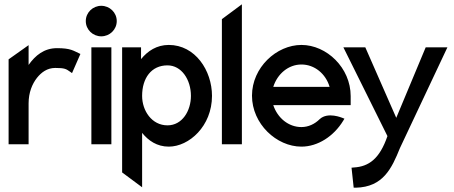

<svg xmlns="http://www.w3.org/2000/svg" viewBox="-20 -671 2113 893"><path d="M20 0H113V-190C113 -241 130 -281 152 -309C172 -334 199 -355 237 -355C281 -355 288 -350 305 -338L315 -331L354 -420C321 -435 310 -447 245 -447C185 -447 144 -413 113 -369V-461L20 -395Z M379 -573C379 -533 412 -502 451 -502C490 -502 523 -533 523 -573C523 -613 490 -644 451 -644C412 -644 379 -613 379 -573ZM405 0H498V-451H405Z M548 131 641 200V-53C670 -17 710 11 765 11C859 11 966 -84 966 -225C966 -343 888 -462 765 -462C709 -462 667 -434 636 -396V-451H548ZM641 -225C641 -308 684 -367 759 -367C824 -367 868 -301 868 -225C868 -156 828 -88 759 -88C686 -88 641 -156 641 -225Z M1012 0H1105V-651L1012 -582Z M1152 -226C1152 -95 1266 11 1382 11C1458 11 1532 -37 1576 -109L1582 -119L1572 -123C1571 -123 1505 -152 1467 -117C1444 -94 1414 -80 1382 -80C1322 -80 1271 -122 1251 -182H1611V-224C1611 -356 1499 -462 1382 -462C1266 -462 1152 -357 1152 -226ZM1251 -267C1270 -327 1321 -371 1382 -371C1443 -371 1495 -328 1513 -267Z M1577 -451 1782 -38C1746 67 1696 104 1625 108L1615 109L1625 202H1635C1762 199 1802 112 1840 18L2061 -451H1960L1823 -123L1679 -451Z"/></svg>

Font: Charger Sport
Style: BdNrw
Weight: 700
Designer: Jasper
Foundry: Cannot Into Space Fonts
Version: Version 1.1